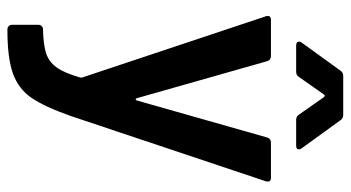

<svg xmlns="http://www.w3.org/2000/svg" viewBox="-234 -513 946 518"><g transform="rotate(90 239.0 -254.0)"><path d="M59 103H60Q101 102 124 94.5Q147 87 162 66Q177 45 189 3Q190 1 189 -3L24 -498Q23 -500 23 -503Q23 -512 33 -512H131Q142 -512 145 -502L245 -150Q246 -147 248 -147Q250 -147 251 -150L351 -502Q354 -512 365 -512H460Q466 -512 468.5 -508.5Q471 -505 469 -498L293 28Q268 99 244 134Q220 169 178.5 184Q137 199 61 199H59Q54 199 50.5 195.5Q47 192 47 187V115Q47 110 50.5 106.5Q54 103 59 103ZM185 -707H290Q299 -707 304 -700L380 -595Q383 -591 383 -587Q383 -580 373 -580H303Q294 -580 289 -588L242 -655Q240 -657 238 -657Q236 -657 235 -655L188 -588Q183 -580 174 -580H103Q95 -580 93 -584.5Q91 -589 95 -595L171 -700Q176 -707 185 -707Z"/></g></svg>

Font: Barlow SemiBold
Style: Regular
Weight: 600
Designer: Jeremy Tribby
Foundry: Tribby Type
Version: Version 1.422